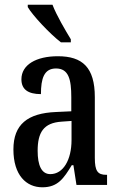

<svg xmlns="http://www.w3.org/2000/svg" viewBox="-20 -786 505 816"><path d="M239 -606H281V-619C258 -657 220 -721 203 -766H98V-756C118 -721 192 -642 239 -606ZM160 10C226 10 251 -28 285 -84H292L305 0H435V-43H432C395 -43 383 -59 383 -115V-373C383 -500 330 -547 226 -547C134 -547 71 -511 71 -449C71 -407 98 -386 154 -386C154 -452 167 -495 218 -495C272 -495 283 -448 283 -373V-313L218 -310C97 -305 37 -257 37 -151C37 -41 92 10 160 10ZM194 -46C156 -46 140 -84 140 -145C140 -223 165 -264 242 -269L284 -272V-191C284 -107 249 -46 194 -46Z"/></svg>

Font: Noto Serif Armenian ExtraCondensed Medium
Style: Regular
Weight: 500
Width: 2
Designer: Monotype Design Team
Foundry: Monotype Imaging Inc.
Version: Version 2.008